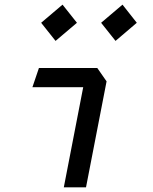

<svg xmlns="http://www.w3.org/2000/svg" viewBox="-20 -806 660 826"><path d="M254.5 0H350L438.5 -456L398.5 -513.5H147.5L119.5 -431H338ZM157 -708 219 -630 311 -708 249 -786ZM415 -708 477 -630 568.5 -708 507 -786Z"/></svg>

Font: Monaspace Krypton
Style: Italic
Weight: 400
Italic angle: -11°
Designer: Riley Cran & the Lettermatic Team
Foundry: Lettermatic
Version: Version 1.101 (Monaspace Krypton)